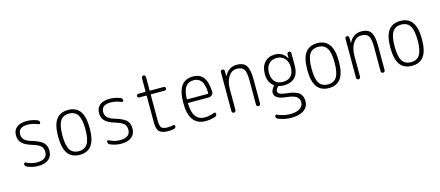

<svg xmlns="http://www.w3.org/2000/svg" viewBox="-58 -1346 5117 2233"><g transform="rotate(-15 2500.0 -229.5)"><path d="M246.1 -245.1Q161.1 -270.5 125.5 -306.2Q89.8 -341.8 89.8 -400.4Q89.8 -461.9 131.3 -496.1Q172.9 -530.3 250 -530.3Q316.4 -530.3 377 -505.9Q400.4 -498 400.4 -471.7Q400.4 -463.9 393.6 -459.5Q386.7 -455.1 378.9 -458Q315.4 -486.3 252 -486.3Q139.6 -486.3 139.6 -400.4Q139.6 -361.3 164.1 -335Q188.5 -308.6 253.9 -290Q347.7 -261.7 383.8 -226.6Q419.9 -191.4 419.9 -127.9Q419.9 -62.5 375.5 -26.4Q331.1 9.8 250 9.8Q181.6 9.8 119.1 -17.6Q94.7 -27.3 94.7 -54.7Q94.7 -62.5 102.1 -66.9Q109.4 -71.3 117.2 -67.4Q178.7 -34.2 245.1 -34.2Q370.1 -34.2 370.1 -127.9Q370.1 -171.9 343.3 -197.8Q316.4 -223.6 246.1 -245.1Z M855.5 -433.1Q822.3 -486.3 750 -486.3Q677.7 -486.3 644.5 -433.1Q611.3 -379.9 611.3 -259.8Q611.3 -139.6 644.5 -86.9Q677.7 -34.2 750 -34.2Q822.3 -34.2 855.5 -86.9Q888.7 -139.6 888.7 -259.8Q888.7 -379.9 855.5 -433.1ZM893.1 -55.7Q845.7 9.8 750 9.8Q654.3 9.8 606.9 -55.7Q559.6 -121.1 559.6 -260.3Q559.6 -399.4 606.9 -464.8Q654.3 -530.3 750 -530.3Q845.7 -530.3 893.1 -464.8Q940.4 -399.4 940.4 -260.3Q940.4 -121.1 893.1 -55.7Z M1246.1 -245.1Q1161.1 -270.5 1125.5 -306.2Q1089.8 -341.8 1089.8 -400.4Q1089.8 -461.9 1131.3 -496.1Q1172.9 -530.3 1250 -530.3Q1316.4 -530.3 1377 -505.9Q1400.4 -498 1400.4 -471.7Q1400.4 -463.9 1393.6 -459.5Q1386.7 -455.1 1378.9 -458Q1315.4 -486.3 1252 -486.3Q1139.6 -486.3 1139.6 -400.4Q1139.6 -361.3 1164.1 -335Q1188.5 -308.6 1253.9 -290Q1347.7 -261.7 1383.8 -226.6Q1419.9 -191.4 1419.9 -127.9Q1419.9 -62.5 1375.5 -26.4Q1331.1 9.8 1250 9.8Q1181.6 9.8 1119.1 -17.6Q1094.7 -27.3 1094.7 -54.7Q1094.7 -62.5 1102.1 -66.9Q1109.4 -71.3 1117.2 -67.4Q1178.7 -34.2 1245.1 -34.2Q1370.1 -34.2 1370.1 -127.9Q1370.1 -171.9 1343.3 -197.8Q1316.4 -223.6 1246.1 -245.1Z M1589.8 -456.1Q1581.1 -456.1 1574.2 -462.4Q1567.4 -468.8 1567.4 -478Q1567.4 -487.3 1574.2 -493.7Q1581.1 -500 1589.8 -500H1668.9Q1677.7 -500 1677.7 -508.8V-665Q1677.7 -675.8 1685.1 -683.1Q1692.4 -690.4 1702.1 -690.4Q1711.9 -690.4 1719.2 -683.1Q1726.6 -675.8 1726.6 -665V-508.8Q1726.6 -500 1736.3 -500H1894.5Q1903.3 -500 1910.6 -493.7Q1918 -487.3 1918 -478Q1918 -468.8 1911.1 -462.4Q1904.3 -456.1 1894.5 -456.1H1736.3Q1727.5 -456.1 1726.6 -447.3V-139.6Q1726.6 -75.2 1746.1 -54.7Q1765.6 -34.2 1823.2 -34.2Q1852.5 -34.2 1885.7 -42Q1893.6 -43.9 1900.9 -39.6Q1908.2 -35.2 1908.2 -27.3Q1908.2 -2.9 1885.7 2Q1850.6 9.8 1818.4 9.8Q1738.3 9.8 1708 -21Q1677.7 -51.8 1677.7 -134.8V-447.3Q1677.7 -456.1 1668.9 -456.1Z M2253.9 -486.3Q2187.5 -486.3 2154.8 -442.4Q2122.1 -398.4 2118.2 -297.9Q2118.2 -290 2126 -290H2368.2Q2377 -290 2377 -298.8Q2374 -402.3 2341.3 -444.3Q2308.6 -486.3 2253.9 -486.3ZM2268.6 9.8Q2066.4 9.8 2067.4 -259.8Q2067.4 -399.4 2113.3 -464.8Q2159.2 -530.3 2253.9 -530.3Q2335.9 -530.3 2378.4 -475.6Q2420.9 -420.9 2425.8 -302.7Q2426.8 -279.3 2409.7 -263.2Q2392.6 -247.1 2369.1 -247.1H2126Q2118.2 -247.1 2118.2 -238.3Q2122.1 -131.8 2159.7 -83Q2197.3 -34.2 2271.5 -34.2Q2322.3 -34.2 2380.9 -57.6Q2388.7 -60.5 2396.5 -56.2Q2404.3 -51.8 2404.3 -43Q2404.3 -16.6 2380.9 -8.8Q2320.3 9.8 2268.6 9.8Z M2607.4 0Q2597.7 0 2590.3 -6.8Q2583 -13.7 2583 -25.4V-496.1Q2583 -505.9 2589.4 -512.7Q2595.7 -519.5 2606 -519.5Q2616.2 -519.5 2623 -512.7Q2629.9 -505.9 2629.9 -496.1L2630.9 -430.7Q2630.9 -429.7 2631.8 -429.7Q2632.8 -429.7 2632.8 -430.7Q2652.3 -476.6 2691.4 -503.4Q2730.5 -530.3 2780.3 -530.3Q2860.4 -530.3 2894 -482.9Q2927.7 -435.5 2927.7 -320.3V-24.4Q2927.7 -14.6 2920.4 -7.3Q2913.1 0 2902.8 0Q2892.6 0 2885.7 -6.8Q2878.9 -13.7 2878.9 -24.4V-310.5Q2878.9 -416 2855 -450.2Q2831.1 -484.4 2770 -484.4Q2709 -484.4 2670.4 -427.2Q2631.8 -370.1 2631.8 -271.5V-25.4Q2631.8 -14.6 2625 -7.3Q2618.2 0 2607.4 0Z M3252 -486.3Q3190.4 -486.3 3155.3 -448.2Q3120.1 -410.2 3120.1 -341.8Q3120.1 -272.5 3155.3 -235.4Q3190.4 -198.2 3252 -198.2Q3315.4 -198.2 3349.1 -234.9Q3382.8 -271.5 3382.8 -340.8Q3382.8 -406.2 3345.7 -446.3Q3308.6 -486.3 3252 -486.3ZM3083 200.2Q3059.6 190.4 3059.6 165Q3059.6 157.2 3067.9 152.3Q3076.2 147.5 3083 151.4Q3161.1 186.5 3237.3 185.5Q3312.5 185.5 3353.5 158.2Q3394.5 130.9 3394.5 85Q3394.5 40 3361.8 16.1Q3329.1 -7.8 3237.3 -17.6Q3102.5 -31.2 3101.6 -105.5Q3101.6 -140.6 3135.7 -179.7Q3141.6 -185.5 3135.7 -191.4Q3069.3 -241.2 3070.3 -341.8Q3070.3 -428.7 3116.2 -479.5Q3162.1 -530.3 3240.2 -530.3Q3336.9 -530.3 3381.8 -447.3Q3381.8 -446.3 3382.8 -446.3Q3384.8 -446.3 3384.8 -447.3V-496.1Q3384.8 -505.9 3392.1 -512.7Q3399.4 -519.5 3409.2 -519.5Q3418.9 -519.5 3425.3 -512.7Q3431.6 -505.9 3431.6 -496.1V-340.8Q3431.6 -252 3384.8 -204.1Q3337.9 -156.2 3252 -156.2Q3220.7 -156.2 3192.4 -164.1Q3185.5 -165 3179.7 -160.2Q3153.3 -133.8 3154.3 -112.3Q3154.3 -90.8 3174.3 -78.6Q3194.3 -66.4 3252.9 -59.6Q3359.4 -49.8 3402.3 -16.6Q3445.3 16.6 3445.3 85Q3445.3 153.3 3391.1 191.9Q3336.9 230.5 3237.3 230.5Q3157.2 230.5 3083 200.2Z M3855.5 -433.1Q3822.3 -486.3 3750 -486.3Q3677.7 -486.3 3644.5 -433.1Q3611.3 -379.9 3611.3 -259.8Q3611.3 -139.6 3644.5 -86.9Q3677.7 -34.2 3750 -34.2Q3822.3 -34.2 3855.5 -86.9Q3888.7 -139.6 3888.7 -259.8Q3888.7 -379.9 3855.5 -433.1ZM3893.1 -55.7Q3845.7 9.8 3750 9.8Q3654.3 9.8 3606.9 -55.7Q3559.6 -121.1 3559.6 -260.3Q3559.6 -399.4 3606.9 -464.8Q3654.3 -530.3 3750 -530.3Q3845.7 -530.3 3893.1 -464.8Q3940.4 -399.4 3940.4 -260.3Q3940.4 -121.1 3893.1 -55.7Z M4107.4 0Q4097.7 0 4090.3 -6.8Q4083 -13.7 4083 -25.4V-496.1Q4083 -505.9 4089.4 -512.7Q4095.7 -519.5 4106 -519.5Q4116.2 -519.5 4123 -512.7Q4129.9 -505.9 4129.9 -496.1L4130.9 -430.7Q4130.9 -429.7 4131.8 -429.7Q4132.8 -429.7 4132.8 -430.7Q4152.3 -476.6 4191.4 -503.4Q4230.5 -530.3 4280.3 -530.3Q4360.4 -530.3 4394 -482.9Q4427.7 -435.5 4427.7 -320.3V-24.4Q4427.7 -14.6 4420.4 -7.3Q4413.1 0 4402.8 0Q4392.6 0 4385.7 -6.8Q4378.9 -13.7 4378.9 -24.4V-310.5Q4378.9 -416 4355 -450.2Q4331.1 -484.4 4270 -484.4Q4209 -484.4 4170.4 -427.2Q4131.8 -370.1 4131.8 -271.5V-25.4Q4131.8 -14.6 4125 -7.3Q4118.2 0 4107.4 0Z M4855.5 -433.1Q4822.3 -486.3 4750 -486.3Q4677.7 -486.3 4644.5 -433.1Q4611.3 -379.9 4611.3 -259.8Q4611.3 -139.6 4644.5 -86.9Q4677.7 -34.2 4750 -34.2Q4822.3 -34.2 4855.5 -86.9Q4888.7 -139.6 4888.7 -259.8Q4888.7 -379.9 4855.5 -433.1ZM4893.1 -55.7Q4845.7 9.8 4750 9.8Q4654.3 9.8 4606.9 -55.7Q4559.6 -121.1 4559.6 -260.3Q4559.6 -399.4 4606.9 -464.8Q4654.3 -530.3 4750 -530.3Q4845.7 -530.3 4893.1 -464.8Q4940.4 -399.4 4940.4 -260.3Q4940.4 -121.1 4893.1 -55.7Z"/></g></svg>

Font: Rounded-X Mgen+ 2m light
Style: Regular
Weight: 200
Designer: [Source Han Sans]
Ryoko NISHIZUKA  (kana & ideographs); Paul D. Hunt (Latin, Greek & Cyrillic); Wenlong ZHANG  (bopomofo
Version: Version 1.059.20150602